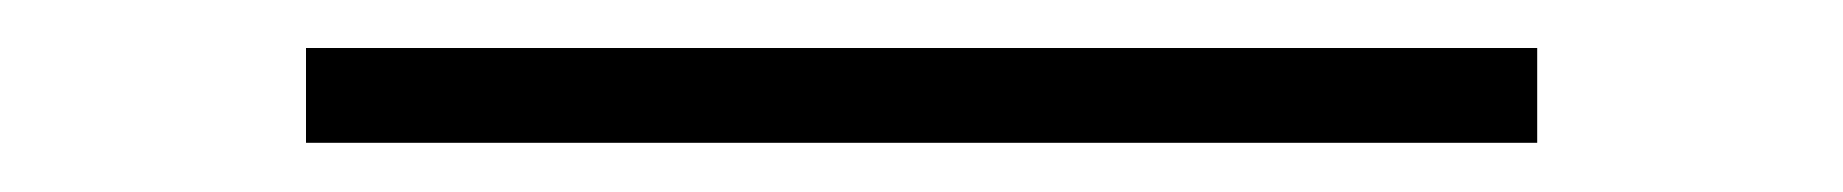

<svg xmlns="http://www.w3.org/2000/svg" viewBox="-20 41 768 80"><path d="M107.5 100.5H620.5V61H107.5Z"/></svg>

Font: Spartan
Style: Regular
Weight: 400
Designer: Matt Bailey, Mirko Velimirovic
Foundry: Matt Bailey
Version: Version 1.003; ttfautohint (v1.8.3)